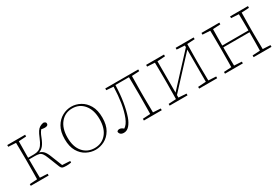

<svg xmlns="http://www.w3.org/2000/svg" viewBox="41 -1193 2784 1917"><g transform="rotate(-30 1432.5 -235.0)"><path d="M388 -25 336 -156Q322 -192 308.5 -209.5Q295 -227 276 -232Q257 -237 226 -237H162Q162 -179 162.5 -121Q163 -63 164 -25L251 -20V0H45V-20L132 -25Q133 -51 133 -84.5Q133 -118 133.5 -151Q134 -184 134 -210V-260Q134 -286 133.5 -319.5Q133 -353 133 -386Q133 -419 132 -445L45 -450V-470H251V-450L164 -445Q164 -419 163.5 -385.5Q163 -352 162.5 -318Q162 -284 162 -256H228Q260 -256 282.5 -265.5Q305 -275 323.5 -300Q342 -325 361 -372Q377 -412 391.5 -434Q406 -456 424 -467Q442 -478 467 -483Q480 -481 488 -475.5Q496 -470 496 -458Q496 -432 458 -432Q446 -432 436 -433.5Q426 -435 418 -437Q407 -424 398 -408Q389 -392 378 -363Q358 -311 336 -284Q314 -257 283 -247Q312 -240 332 -218.5Q352 -197 372 -144L420 -23L510 -18V0Q496 3 480.5 4Q465 5 454 5Q419 5 407.5 -1Q396 -7 388 -25Z M788 13Q735 13 685 -13Q635 -39 603 -93.5Q571 -148 571 -233Q571 -319 603 -374Q635 -429 685 -456Q735 -483 788 -483Q842 -483 891.5 -456Q941 -429 973 -374Q1005 -319 1005 -233Q1005 -148 973 -93.5Q941 -39 891.5 -13Q842 13 788 13ZM788 -7Q871 -7 922 -67Q973 -127 973 -233Q973 -339 922 -401Q871 -463 788 -463Q705 -463 654 -401Q603 -339 603 -233Q603 -127 654 -67Q705 -7 788 -7Z M1117 7Q1091 7 1078 -5.5Q1065 -18 1065 -35Q1074 -49 1094 -49Q1115 -49 1139 -28Q1158 -40 1172.5 -60Q1187 -80 1200 -111Q1227 -180 1240 -263Q1253 -346 1256 -444L1175 -450V-470H1555V-450L1468 -445Q1468 -419 1467.5 -386Q1467 -353 1466.5 -319.5Q1466 -286 1466 -260V-210Q1466 -184 1466.5 -151Q1467 -118 1467.5 -84.5Q1468 -51 1468 -25L1555 -20V0H1349V-20L1436 -25Q1437 -51 1437 -84.5Q1437 -118 1437.5 -151Q1438 -184 1438 -210V-260Q1438 -287 1437.5 -321.5Q1437 -356 1437 -390Q1437 -424 1436 -449H1280Q1277 -347 1263 -260.5Q1249 -174 1226 -107Q1208 -56 1180.5 -24.5Q1153 7 1117 7Z M1986 -450V-470H2194V-450L2106 -445Q2106 -419 2105.5 -386Q2105 -353 2104.5 -319.5Q2104 -286 2104 -260V-210Q2104 -184 2104.5 -151Q2105 -118 2105.5 -84.5Q2106 -51 2106 -25L2194 -20V0H1986V-20L2078 -26V-396L1923 -229L1762 -55V-26L1852 -20V0H1646V-20L1733 -25Q1734 -51 1734 -84.5Q1734 -118 1734.5 -151Q1735 -184 1735 -210V-260Q1735 -286 1734.5 -319.5Q1734 -353 1734 -386Q1734 -419 1733 -445L1646 -450V-470H1852V-450L1762 -444V-83L1909 -242L2078 -424V-444Z M2614 -450V-470H2820V-450L2733 -445Q2733 -419 2732.5 -386Q2732 -353 2731.5 -319.5Q2731 -286 2731 -260V-210Q2731 -184 2731.5 -151Q2732 -118 2732.5 -84.5Q2733 -51 2733 -25L2820 -20V0H2614V-20L2701 -25Q2702 -64 2702.5 -122.5Q2703 -181 2703 -236H2401Q2401 -178 2401.5 -120.5Q2402 -63 2403 -25L2490 -20V0H2284V-20L2371 -25Q2372 -51 2372 -84.5Q2372 -118 2372.5 -151Q2373 -184 2373 -210V-260Q2373 -286 2372.5 -319.5Q2372 -353 2372 -386Q2372 -419 2371 -445L2284 -450V-470H2490V-450L2403 -445Q2402 -408 2401.5 -354.5Q2401 -301 2401 -257H2703Q2703 -301 2702.5 -354.5Q2702 -408 2701 -445Z"/></g></svg>

Font: Source Serif 4 ExtraLight
Style: Regular
Weight: 200
Designer: Frank Grießhammer
Foundry: Adobe
Version: Version 4.005;hotconv 1.1.0;makeotfexe 2.6.0